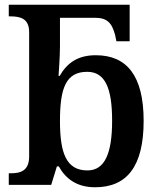

<svg xmlns="http://www.w3.org/2000/svg" viewBox="-20 -780 676 810"><path d="M381 10C514 10 586 -76 586 -270C586 -462 514 -547 384 -547C307 -547 262 -513 232 -460H227C227 -460 233 -541 233 -584V-705H380C431 -705 452 -685 466 -631L471 -606H527V-760H17V-711H23C66 -711 103 -702 103 -644V-120C103 -58 65 -49 25 -49H17V0H196L220 -78H228C257 -26 304 10 381 10ZM349 -61C259 -61 233 -135 233 -270C233 -410 259 -477 348 -477C423 -477 453 -409 453 -271C453 -135 423 -61 349 -61Z"/></svg>

Font: Noto Serif Semi
Style: Regular
Weight: 600
Designer: Monotype Design Team
Foundry: Monotype Imaging Inc.
Version: Version 1.002